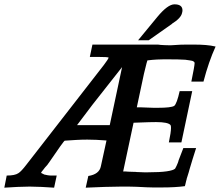

<svg xmlns="http://www.w3.org/2000/svg" viewBox="-24 -862 1016 887"><path d="M663 -676H614L703 -784Q751 -842 782 -842Q819 -842 819 -814Q819 -809 817 -802Q812 -778 770 -752H771ZM456 -562Q465 -574 471 -583Q477 -592 478 -596Q473 -599 430 -599H391L403 -656H706Q710 -655 718 -654.5Q726 -654 735 -653.5Q744 -653 753 -653Q762 -653 768 -653Q792 -655 810 -655.5Q828 -656 836 -656H873Q902 -656 926.5 -654Q951 -652 972 -647Q940 -577 916 -485H860Q875 -558 875 -570V-571Q875 -577 864 -581Q861 -582 853 -583Q845 -584 832 -586Q821 -587 796 -587.5Q771 -588 736 -588Q721 -588 701 -587Q681 -586 657 -583Q653 -571 649.5 -555.5Q646 -540 641 -521L608 -366Q617 -366 630 -366Q643 -366 657 -365Q674 -364 685.5 -364Q697 -364 705 -364Q767 -364 781 -373Q793 -383 806 -441H864L814 -204H756Q766 -251 766 -271Q766 -280 764 -284Q753 -298 697 -298Q686 -298 664 -297.5Q642 -297 593 -295L545 -70Q550 -70 555 -70Q560 -70 567 -69Q572 -69 580.5 -68.5Q589 -68 596 -68Q599 -68 601 -68L610 -67Q613 -67 615 -67Q629 -66 640 -66Q651 -66 661 -66Q715 -66 746 -70.5Q777 -75 785 -83Q788 -88 791.5 -95.5Q795 -103 799 -113L798 -112Q799 -114 800 -116.5Q801 -119 801 -121L823 -178H882Q874 -154 865.5 -126Q857 -98 852 -81Q851 -77 848 -66.5Q845 -56 841 -44Q840 -41 839 -38Q838 -35 838 -33Q837 -30 836 -26L832 -9Q831 -6 830 -2Q786 4 724 4H682Q662 4 608 1H609Q587 0 569 0Q551 0 537 0Q505 0 459.5 1.5Q414 3 372 5L384 -49Q435 -57 442 -94L468 -213Q443 -215 421 -216Q399 -217 379 -217Q354 -217 327.5 -215.5Q301 -214 274 -212H275Q271 -212 199 -106V-107Q197 -102 190.5 -95.5Q184 -89 176 -78Q166 -67 166 -63L180 -56H179Q188 -54 196 -52.5Q204 -51 214 -51H238L226 5Q199 3 167.5 1.5Q136 0 113 0Q90 0 57 1.5Q24 3 -4 5L7 -51Q45 -51 61 -62Q74 -70 97 -100ZM540 -552 403 -378 332 -284H483Z"/></svg>

Font: New Athena Unicode
Style: Bold Italic
Weight: 700
Designer: J. Rusten 1997; rev. by R. Hancock 2001, 2002, rev. by D. Mastronarde 2002-2021
Foundry: Society for Classical Studies (formerly American Philological Association)
Version: Version 5.008